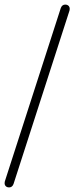

<svg xmlns="http://www.w3.org/2000/svg" viewBox="-34 -763 324 837"><path d="M25 39Q22 47 17 50.5Q12 54 5.5 54Q-1 54 -6 51Q-11 48 -13 42Q-15 36 -13 28L231 -728Q234 -736 239 -739.5Q244 -743 250.5 -743Q257 -743 262 -740Q267 -737 269 -731Q271 -725 269 -717Z"/></svg>

Font: Nunito ExtraLight ExtraLight
Style: Regular
Weight: 250
Version: Version 3.602